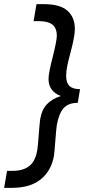

<svg xmlns="http://www.w3.org/2000/svg" viewBox="-103 -770 424 926"><path d="M283 -340 272 -274Q227 -274 204 -248.5Q181 -223 171 -167Q168 -146 164 -93Q160 -39 157 -17Q144 54 93.5 95Q43 136 -46 136H-83L-69 54H-42Q9 54 38.5 30.5Q68 7 77 -47Q80 -68 84 -122Q88 -176 91 -197Q99 -242 123.5 -267.5Q148 -293 190 -307Q131 -330 131 -389Q131 -405 137 -434.5Q143 -464 151 -494Q171 -574 171 -597Q171 -635 149.5 -651.5Q128 -668 86 -668H59L73 -750H110Q186 -750 222 -718.5Q258 -687 258 -630Q258 -610 252 -580Q246 -550 238 -520Q227 -480 221.5 -453Q216 -426 216 -404Q216 -371 232 -355.5Q248 -340 283 -340Z"/></svg>

Font: Cabin Medium
Style: Italic
Weight: 500
Italic angle: -7°
Designer: Pablo Impallari
Foundry: Pablo Impallari. http://www.impallari.com Igino Marini. http://www.ikern.com
Version: Version 2.200